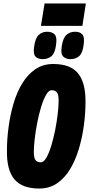

<svg xmlns="http://www.w3.org/2000/svg" viewBox="-20 -1078 515 1107"><path d="M206 9Q107 9 62.5 -45Q18 -99 20 -210Q20 -276 29.5 -346Q39 -416 58 -481Q77 -546 108.5 -597.5Q140 -649 184 -679Q228 -709 287 -709Q386 -709 430 -655Q474 -601 473 -490Q473 -424 463.5 -354Q454 -284 434.5 -219Q415 -154 384 -102.5Q353 -51 309 -21Q265 9 206 9ZM215 -142Q232 -142 247.5 -169Q263 -196 276 -239Q289 -282 298.5 -330.5Q308 -379 313 -423.5Q318 -468 318 -497Q318 -533 308 -545.5Q298 -558 278 -558Q261 -558 245.5 -531Q230 -504 217 -461Q204 -418 194.5 -369Q185 -320 180 -276Q175 -232 175 -202Q175 -167 185 -154.5Q195 -142 215 -142ZM386 -737Q360 -737 344.5 -752Q329 -767 336 -811Q343 -859 363 -877Q383 -895 413 -895Q441 -895 455 -879.5Q469 -864 462 -818Q456 -771 436 -754Q416 -737 386 -737ZM226 -737Q199 -737 184.5 -752Q170 -767 177 -811Q184 -859 203.5 -877Q223 -895 252 -895Q280 -895 295 -879.5Q310 -864 303 -818Q297 -771 276.5 -754Q256 -737 226 -737ZM216 -929 237 -1058H475L455 -929Z"/></svg>

Font: Georama Condensed ExtraBold
Style: Italic
Weight: 800
Width: 3
Italic angle: -9°
Designer: Jean-Baptiste Levee
Foundry: Production Type
Version: Version 1.000